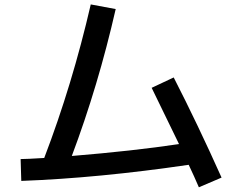

<svg xmlns="http://www.w3.org/2000/svg" viewBox="-20 -796 1040 850"><path d="M381.8 -776.4 492.2 -755.9Q415 -417 297.9 -105.5Q570.3 -127.9 772.5 -158.2Q660.2 -388.7 651.4 -407.2L749 -453.1Q854.5 -247.1 960.9 -9.8L860.4 33.2Q854.5 18.6 839.4 -14.6Q824.2 -47.9 815.4 -66.4Q416 -7.8 74.2 4.9L71.3 -91.8Q96.7 -91.8 175.8 -96.7Q299.8 -420.9 381.8 -776.4Z"/></svg>

Font: RobotoJAA
Style: Medium
Weight: 500
Version: Version 2.05; 2016-11-05